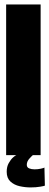

<svg xmlns="http://www.w3.org/2000/svg" viewBox="-20 -695 221 860"><path d="M7.5 0V-675H162V0ZM117 144.5Q92.5 144.5 68 139Q43.5 133.5 26.8 118.2Q10 103 10 74.5Q10 52 19 35.8Q28 19.5 38.5 10.2Q49 1 53 0H127Q124.5 1.5 112.2 14.8Q100 28 100 43Q100 55 110.5 59.2Q121 63.5 135 63.5Q149.5 63.5 163.2 60.5Q177 57.5 179 55.5L181 136.5Q179 138 160.2 141.2Q141.5 144.5 117 144.5Z"/></svg>

Font: Anybody UltraCondensed ExtraBold
Style: Regular
Weight: 800
Width: 1
Designer: Tyler Finck
Foundry: Etcetera Type Company
Version: Version 1.010; ttfautohint (v1.8.3) -l 8 -r 50 -G 200 -x 14 